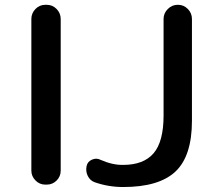

<svg xmlns="http://www.w3.org/2000/svg" viewBox="-20 -750 896 780"><path d="M702.1 -730.5H703.1Q726.6 -730.5 743.2 -713.4Q759.8 -696.3 759.8 -672.9V-259.8Q759.8 -116.2 692.9 -53.2Q626 9.8 480.5 9.8Q419.9 9.8 364.3 -9.8Q345.7 -16.6 336.4 -35.6Q327.1 -54.7 332 -76.2Q335.9 -93.8 354 -101.6Q372.1 -109.4 388.7 -100.6Q437.5 -79.1 480.5 -80.1Q563.5 -80.1 604 -127.4Q644.5 -174.8 644.5 -280.3V-672.9Q644.5 -696.3 661.6 -713.4Q678.7 -730.5 702.1 -730.5ZM164.1 0Q140.6 0 124 -17.1Q107.4 -34.2 107.4 -56.6V-672.9Q107.4 -696.3 124 -713.4Q140.6 -730.5 164.1 -730.5H169.9Q193.4 -730.5 210 -713.4Q226.6 -696.3 226.6 -672.9V-56.6Q226.6 -33.2 210 -16.6Q193.4 0 169.9 0Z"/></svg>

Font: Rounded Mgen+ 2p medium
Style: Regular
Weight: 500
Designer: [Source Han Sans]
Ryoko NISHIZUKA  (kana & ideographs); Paul D. Hunt (Latin, Greek & Cyrillic); Wenlong ZHANG  (bopomofo
Version: Version 1.059.20150602